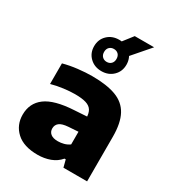

<svg xmlns="http://www.w3.org/2000/svg" viewBox="-211 -1011 1037 1142"><g transform="rotate(30 307.5 -440.0)"><path d="M226 10.5Q130.5 10.5 80.5 -35.5Q30.5 -81.5 30.5 -152.5Q30.5 -231.5 90.2 -276.2Q150 -321 282.5 -328.5L400 -336L420 -233.5L302 -225.5Q260 -222.5 242 -208.2Q224 -194 224 -169.5Q224 -146.5 240.8 -133Q257.5 -119.5 290.5 -119.5Q310 -119.5 330.5 -124.8Q351 -130 369 -143V-321Q369 -355.5 356.8 -375.8Q344.5 -396 316.2 -404.8Q288 -413.5 239.5 -413.5Q206.5 -413.5 163 -408Q119.5 -402.5 80.5 -391.5V-533Q126.5 -545.5 178.8 -551.5Q231 -557.5 275.5 -557.5Q375.5 -557.5 438.5 -534Q501.5 -510.5 531.2 -455.5Q561 -400.5 561 -306V0H398.5L385.5 -50H377Q350.5 -18.5 311 -4Q271.5 10.5 226 10.5ZM306 -610Q258 -610 226.5 -640.5Q195 -671 195 -717.5Q195 -764.5 226.5 -794.8Q258 -825 306 -825Q354 -825 385.5 -794.8Q417 -764.5 417 -717.5Q417 -671 385.5 -640.5Q354 -610 306 -610ZM306 -673.5Q325 -673.5 336.8 -685.5Q348.5 -697.5 348.5 -717.5Q348.5 -738.5 336.8 -750.2Q325 -762 306 -762Q287.5 -762 275.5 -750.2Q263.5 -738.5 263.5 -717.5Q263.5 -697.5 275.5 -685.5Q287.5 -673.5 306 -673.5ZM385 -748.5 304 -799.5 374.5 -890H507.5Z"/></g></svg>

Font: Encode Sans SemiExpanded ExtraBold
Style: Regular
Weight: 800
Width: 6
Designer: Multiple Designers
Foundry: Impallari Type
Version: Version 3.002